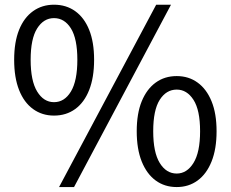

<svg xmlns="http://www.w3.org/2000/svg" viewBox="-20 -766 961 800"><path d="M205 -284.4Q155.3 -284.4 117.7 -311.7Q80 -339 59.5 -390.9Q39 -442.9 39 -516.9Q39 -590.7 59.5 -641.7Q80 -692.6 117.7 -719.5Q155.3 -746.4 205 -746.4Q255.8 -746.4 293.4 -719.5Q331 -692.6 351.5 -641.7Q372.1 -590.7 372.1 -516.9Q372.1 -442.9 351.5 -390.9Q331 -339 293.4 -311.7Q255.8 -284.4 205 -284.4ZM205 -340.3Q248.7 -340.3 275.5 -384.7Q302.3 -429.1 302.3 -516.9Q302.3 -604.7 275.5 -647.6Q248.7 -690.5 205 -690.5Q161.9 -690.5 134.8 -647.6Q107.7 -604.7 107.7 -516.9Q107.7 -429.1 134.8 -384.7Q161.9 -340.3 205 -340.3ZM226.1 13.4 630.8 -746.4H692.5L288.5 13.4ZM716.3 13.4Q666 13.4 628.7 -13.9Q591.4 -41.2 570.5 -93.1Q549.7 -145.1 549.7 -219.1Q549.7 -292.9 570.5 -343.9Q591.4 -394.9 628.7 -421.9Q666 -449 716.3 -449Q766.1 -449 803.4 -421.9Q840.7 -394.9 861.5 -343.9Q882.4 -292.9 882.4 -219.1Q882.4 -145.1 861.5 -93.1Q840.7 -41.2 803.4 -13.9Q766.1 13.4 716.3 13.4ZM716.3 -42.9Q758.8 -42.9 786.2 -87.1Q813.7 -131.4 813.7 -219.1Q813.7 -307.3 786.2 -350Q758.8 -392.7 716.3 -392.7Q672.6 -392.7 645.5 -350Q618.4 -307.3 618.4 -219.1Q618.4 -131.4 645.5 -87.1Q672.6 -42.9 716.3 -42.9Z"/></svg>

Font: Shanggu Sans SC VF
Style: Regular
Weight: 250
Designer: GuiWonder
Version: Version 1.021